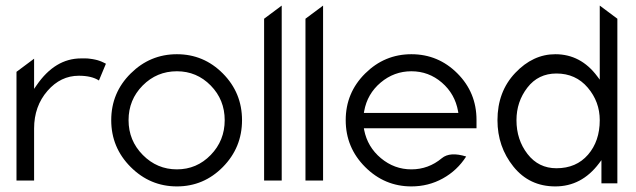

<svg xmlns="http://www.w3.org/2000/svg" viewBox="-20 -656 2274 687"><path d="M102 -10H39V-399L102 -446V-338L111 -351Q177 -447 270 -447Q279 -447 286.5 -447Q294 -447 300.5 -446Q307 -445 311.5 -444.5Q316 -444 321.5 -442.5Q327 -441 329.5 -440.5Q332 -440 337 -438Q342 -436 343.5 -435.5Q345 -435 351 -432Q357 -429 359 -428L334 -368Q308 -385 262 -385Q197 -385 150 -331Q102 -276 102 -196Z M777.5 -58.5Q709 11 613 11Q517 11 447.5 -58.5Q378 -128 378 -226Q378 -324 447.5 -393Q517 -462 613 -462Q709 -462 777.5 -393Q846 -324 846 -226Q846 -128 777.5 -58.5ZM613 -401Q541 -401 490.5 -350Q440 -299 440 -226Q440 -153 491 -101.5Q542 -50 613 -50Q684 -50 734 -101.5Q784 -153 784 -226Q784 -299 734 -350Q684 -401 613 -401Z M988 -10H925V-589L988 -636Z M1136 -10H1073V-589L1136 -636Z M1452 11Q1356 11 1286.5 -58.5Q1217 -128 1217 -226Q1217 -324 1286.5 -393Q1356 -462 1452 -462Q1548 -462 1616.5 -393.5Q1685 -325 1685 -227V-197H1282L1283 -191Q1295 -130 1343 -90Q1391 -50 1452 -50Q1513 -50 1561 -90Q1590 -114 1648 -96Q1616 -46 1564.5 -17.5Q1513 11 1452 11ZM1283 -258 1282 -252H1620L1619 -258Q1608 -320 1561 -360.5Q1514 -401 1452 -401Q1390 -401 1342 -360.5Q1294 -320 1283 -258Z M1967 11Q1874 11 1817 -60Q1760 -131 1760 -226Q1760 -328 1823.5 -395Q1887 -462 1967 -462Q2058 -462 2117 -383L2126 -371V-636L2189 -589V0H2132V-83L2123 -71Q2061 11 1967 11ZM1971 -393Q1906 -393 1867 -342.5Q1828 -292 1828 -226Q1828 -156 1867.5 -105Q1907 -54 1971 -54Q2042 -54 2084 -102.5Q2126 -151 2126 -226Q2126 -292 2083 -342.5Q2040 -393 1971 -393Z"/></svg>

Font: Charger Pro
Style: Lit
Weight: 300
Designer: Jasper
Foundry: Cannot Into Space Fonts
Version: Version 1.09